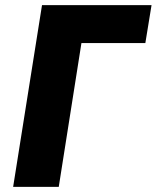

<svg xmlns="http://www.w3.org/2000/svg" viewBox="-20 -725 608 745"><path d="M31 0 143 -705H568L544 -558H296L208 0Z"/></svg>

Font: Nunito Sans 7pt Condensed Black
Style: Italic
Weight: 900
Width: 3
Italic angle: -9°
Designer: Vernon Adams
Foundry: Vernon Adams
Version: Version 3.101;gftools[0.9.27]